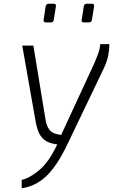

<svg xmlns="http://www.w3.org/2000/svg" viewBox="-20 -779 610 1036"><path d="M97 237V192Q142 181 193 138Q244 95 289 0Q262 -3 239 -12.5Q216 -22 199 -46.5Q182 -71 173 -119L100 -533H160L226 -132Q232 -99 244.5 -82Q257 -65 274.5 -59Q292 -53 310 -51L491 -442Q500 -463 509.5 -489Q519 -515 521 -541H570Q570 -510 563.5 -477.5Q557 -445 539 -408L345 -3Q305 81 266 131Q227 181 185.5 205.5Q144 230 97 237ZM432 -658Q420 -658 420 -670Q420 -671 421 -674Q422 -677 424 -692.5Q426 -708 432 -744Q434 -759 449 -759H476Q488 -759 488 -748Q488 -748 487.5 -744Q487 -740 484.5 -724.5Q482 -709 476 -672Q474 -658 459 -658ZM227 -658Q215 -658 215 -670Q215 -671 215.5 -674Q216 -677 218.5 -692.5Q221 -708 226 -744Q229 -759 244 -759H270Q282 -759 282 -748Q282 -748 281.5 -744Q281 -740 278.5 -724.5Q276 -709 270 -672Q269 -658 253 -658Z"/></svg>

Font: Exo Thin Light
Style: Italic
Weight: 300
Italic angle: -9°
Version: Version 2.000